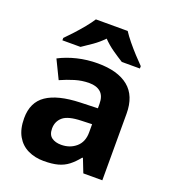

<svg xmlns="http://www.w3.org/2000/svg" viewBox="-140 -872 884 987"><g transform="rotate(20 302.0 -378.0)"><path d="M302 -557Q412 -557 470.5 -509.5Q529 -462 529 -364V0H425L396 -74H392Q369 -45 344.5 -26Q320 -7 288.5 1.5Q257 10 211 10Q163 10 124.5 -8.5Q86 -27 64 -65.5Q42 -104 42 -163Q42 -250 103 -291.5Q164 -333 286 -337L381 -340V-364Q381 -407 358.5 -427Q336 -447 296 -447Q256 -447 218 -435.5Q180 -424 142 -407L93 -508Q137 -531 190.5 -544Q244 -557 302 -557ZM323 -251Q251 -249 223 -225Q195 -201 195 -162Q195 -128 215 -113.5Q235 -99 267 -99Q315 -99 348 -127.5Q381 -156 381 -208V-253ZM389 -766Q403 -744 425.5 -716.5Q448 -689 472 -663Q496 -637 514 -619V-606H415Q389 -622 358 -643.5Q327 -665 301 -692Q275 -665 245 -644Q215 -623 189 -606H90V-619Q109 -638 132.5 -663.5Q156 -689 178.5 -716.5Q201 -744 215 -766Z"/></g></svg>

Font: Noto Sans Sinhala
Style: Regular
Weight: 400
Designer: Jelle Bosma - Monotype Design Team
Foundry: Monotype Imaging Inc.
Version: Version 2.006